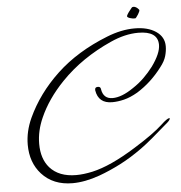

<svg xmlns="http://www.w3.org/2000/svg" viewBox="-58 -827 932 987"><g transform="rotate(-5 407.5 -333.0)"><path d="M277 105Q177 105 118 40Q64 -20 64 -112Q64 -180 95 -248Q151 -370 256.5 -469Q362 -568 519 -630Q594 -660 663 -660Q731 -660 773 -631.5Q815 -603 815 -555Q815 -531 807.5 -504.5Q800 -478 777 -449Q722 -376 648 -330Q610 -308 577.5 -300Q545 -292 516 -292Q445 -292 434 -360V-364Q434 -377 449 -377Q463 -377 464 -364Q472 -313 520 -313Q567 -313 628 -355Q660 -376 686 -401.5Q712 -427 734 -456Q781 -521 781 -565Q781 -636 680 -636Q611 -636 536 -602Q460 -568 395 -523.5Q330 -479 276 -423Q194 -338 153 -245Q123 -178 123 -111Q123 -34 163 12Q210 65 299 65Q318 65 339 62.5Q360 60 383 55Q478 34 609 -48Q711 -111 758 -155Q790 -185 801 -185Q803 -185 803 -183Q803 -176 790 -164Q741 -121 704 -90Q667 -59 643 -42Q585 0 528.5 29Q472 58 417 78Q341 105 277 105ZM671 -711Q659 -710 644 -715Q629 -720 630 -727Q633 -735 641 -746Q655 -763 657.5 -767Q660 -771 667 -771Q681 -771 695 -754Q695 -753 695.5 -752.5Q696 -752 696 -751Q696 -745 687 -730Q675 -711 671 -711Z"/></g></svg>

Font: Ephesis
Style: Regular
Weight: 400
Designer: Robert E. Leuschke
Foundry: Robert E. Leuschke
Version: Version 1.010; ttfautohint (v1.8.3)